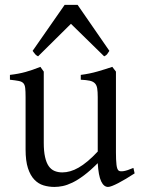

<svg xmlns="http://www.w3.org/2000/svg" viewBox="-20 -738 570 773"><path d="M522 -40Q503.9 -28.3 487.3 -18.3Q470.7 -8.3 456.5 -1Q442.4 6.3 431.6 10.5Q420.9 14.6 415 14.6Q397.9 14.6 387.2 -8.1Q376.5 -30.8 373.5 -81.1Q343.3 -50.8 318.1 -32Q293 -13.2 271.7 -2.9Q250.5 7.3 232.7 11Q214.8 14.6 199.2 14.6Q176.3 14.6 155.3 8.3Q134.3 2 118.2 -14.9Q102.1 -31.7 92.5 -61Q83 -90.3 83 -136.2V-347.2Q83 -370.6 81.5 -383.5Q80.1 -396.5 74 -403.1Q67.9 -409.7 55.2 -412.1Q42.5 -414.6 20 -417V-436.5Q37.6 -438.5 53 -441.4Q68.4 -444.3 82.8 -448.2Q97.2 -452.1 111.8 -457.3Q126.5 -462.4 142.6 -468.8L156.2 -449.7V-163.1Q156.2 -128.9 161.4 -106Q166.5 -83 176 -69.3Q185.5 -55.7 199.5 -49.8Q213.4 -43.9 231 -43.9Q246.6 -43.9 262.9 -48.6Q279.3 -53.2 296.6 -63.2Q314 -73.2 333 -89.1Q352.1 -105 373.5 -127.9V-347.2Q373.5 -369.1 371.3 -382.3Q369.1 -395.5 361.8 -402.8Q354.5 -410.2 341.1 -413.1Q327.6 -416 305.2 -417V-436.5Q340.3 -440.9 372.6 -450.2Q404.8 -459.5 432.1 -468.8L446.8 -449.7V-124Q446.8 -93.8 449 -74.7Q451.2 -55.7 458 -50.8Q463.9 -46.9 478 -49.1Q492.2 -51.3 517.1 -62ZM420.4 -533.2Q414.6 -523.9 411.1 -519.5Q407.7 -515.1 399.4 -511.2L265.6 -642.1L133.3 -511.2Q129.4 -513.2 126.7 -515.1Q124 -517.1 121.8 -519.5Q119.6 -522 117.2 -525.4Q114.7 -528.8 111.3 -533.2L240.2 -718.3H292.5Z"/></svg>

Font: Gentium Plus Afr
Style: Regular
Weight: 400
Designer: J. Victor Gaultney, Annie Olsen, Iska Routamaa, Becca Hirsbrunner
Foundry: SIL International
Version: Version 5.000